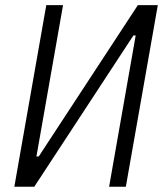

<svg xmlns="http://www.w3.org/2000/svg" viewBox="-20 -713 626 733"><path d="M34.7 0H110.8L489.3 -577.6H498L396.5 0H460.4L582.5 -693.4H506.3L127.9 -115.7H119.1L220.7 -693.4H156.7Z"/></svg>

Font: Cascadia Code NF Light
Style: Italic
Weight: 300
Italic angle: -10°
Monospace: yes
Designer: Aaron Bell
Foundry: Saja Typeworks
Version: Version 2404.023